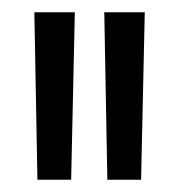

<svg xmlns="http://www.w3.org/2000/svg" viewBox="-20 -720 293 313"><path d="M41 -427 36 -700H102L96 -427ZM155 -427 150 -700H216L210 -427Z"/></svg>

Font: Georama ExtraCondensed
Style: Regular
Weight: 400
Width: 2
Designer: Jean-Baptiste Levee
Foundry: Production Type
Version: Version 1.000